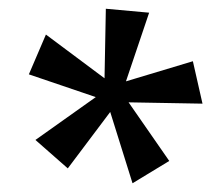

<svg xmlns="http://www.w3.org/2000/svg" viewBox="-20 -748 512 439"><path d="M283 -329 232 -492 135 -363 61 -428 199 -526 46 -578 85 -669 219 -569 222 -728 321 -719 268 -562 421 -608 443 -511 274 -514 367 -380Z"/></svg>

Font: Ysabeau Infant SemiBold
Style: Regular
Weight: 600
Designer: Christian Thalmann (Catharsis Fonts)
Version: Version 2.002; featfreeze: ss01,ss02,lnum